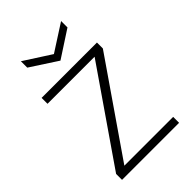

<svg xmlns="http://www.w3.org/2000/svg" viewBox="-212 -788 871 871"><g transform="rotate(-45 223.5 -352.5)"><path d="M38 0V-38L345 -483H43V-521H398V-483L91 -38H404V0ZM223 -580 94 -664V-705L223 -622L352 -705V-664Z"/></g></svg>

Font: DM Sans 10pt ExtraLight
Style: Regular
Weight: 250
Version: Version 4.004;gftools[0.9.30]